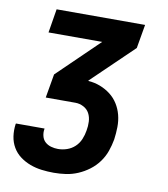

<svg xmlns="http://www.w3.org/2000/svg" viewBox="-82 -590 765 874"><g transform="rotate(10 300.0 -152.5)"><path d="M225 215Q197 215 169 211.5Q141 208 115.5 198.5Q90 189 68.5 173Q47 157 33.5 134Q20 111 16 83.5Q12 56 16 27Q16 26 16.5 25.5Q17 25 17 24H149Q149 25 149 25Q149 25 149 26Q146 42 150 58.5Q154 75 165.5 85.5Q177 96 193 100.5Q209 105 225 105Q246 105 266.5 98Q287 91 303 76Q319 61 327.5 40.5Q336 20 339 0Q343 -21 342 -42Q341 -63 332 -80Q323 -97 305 -106.5Q287 -116 267 -116H130L149 -226L339 -410H91L109 -520H518L499 -410L308 -226V-224Q337 -222 363 -212Q389 -202 410.5 -185.5Q432 -169 446.5 -146Q461 -123 468 -96Q475 -69 474.5 -40Q474 -11 470 18Q465 46 455.5 73Q446 100 428.5 124Q411 148 387 166Q363 184 336 195.5Q309 207 281 211Q253 215 225 215Z"/></g></svg>

Font: Iosevka SS04 XBd Ex
Style: Italic
Weight: 800
Width: 7
Italic angle: -9°
Monospace: yes
Designer: Belleve Invis
Foundry: Belleve Invis
Version: Version 19.0.0; ttfautohint (v1.8.4)